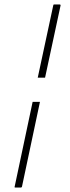

<svg xmlns="http://www.w3.org/2000/svg" viewBox="-20 -728 314 865"><path d="M160 -269 79 113Q78 115 77 116Q76 117 74 117H49Q47 117 46 116Q45 115 46 113L127 -269ZM150 -378 220 -704Q220 -706 221 -707Q222 -708 224 -708H249Q251 -708 252 -707Q253 -706 253 -704L183 -378Z"/></svg>

Font: Glory Thin
Style: Italic
Weight: 100
Italic angle: -12°
Designer: Robert Leuschke
Foundry: Robert Leuschke
Version: Version 1.011